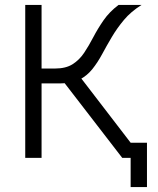

<svg xmlns="http://www.w3.org/2000/svg" viewBox="-20 -638 640 776"><path d="M508 118V0H476V-61H574V118ZM104 -301V-361H202Q246 -361 273.5 -378.5Q301 -396 320 -424.5Q339 -453 357 -487.5Q375 -522 398.5 -556Q422 -590 459 -618H552Q509 -591 481 -557.5Q453 -524 432 -488.5Q411 -453 393 -419.5Q375 -386 353.5 -359Q332 -332 302 -316.5Q272 -301 226 -301ZM82 0V-618H148V0ZM474 0 218 -332 287 -349 555 0Z"/></svg>

Font: Victor Mono Light
Style: Regular
Weight: 300
Monospace: yes
Designer: Rune Bjørnerås
Version: Version 1.561;gftools[0.9.30]